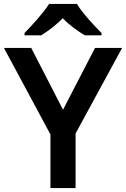

<svg xmlns="http://www.w3.org/2000/svg" viewBox="-20 -958 642 978"><path d="M372 -938H230C202 -893 142 -828 105 -790V-778H190C225 -800 264 -829 300 -865C334 -829 377 -799 412 -778H497V-790C460 -827 398 -893 372 -938ZM301 -399 139 -714H0L237 -273V0H365V-278L602 -714H464Z"/></svg>

Font: Noto Sans Bengali SemiBold
Style: Regular
Weight: 600
Designer: Jelle Bosma - Monotype Design Team
Foundry: Monotype Imaging Inc.
Version: Version 2.003